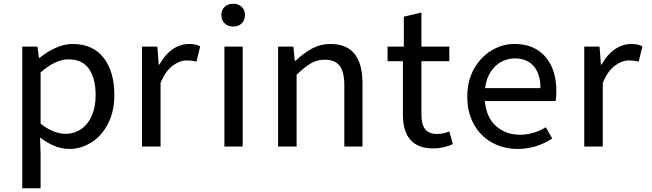

<svg xmlns="http://www.w3.org/2000/svg" viewBox="-20 -783 3483 1026"><path d="M99 -534H180L188 -474H192Q232 -507 278 -527.5Q324 -548 369 -548Q476 -548 533.5 -474.5Q591 -401 591 -275Q591 -188 557.5 -122.5Q524 -57 468.5 -22Q413 13 349 13Q275 13 194 -48L197 44V223H99ZM491 -274Q491 -364 455.5 -415Q420 -466 345 -466Q277 -466 197 -396V-122Q266 -68 331 -68Q377 -68 413.5 -93Q450 -118 470.5 -164.5Q491 -211 491 -274Z M739 -534H821L828 -438H832Q860 -490 901.5 -519Q943 -548 991 -548Q1025 -548 1050 -536L1030 -454Q1005 -460 978 -460Q940 -460 902 -431.5Q864 -403 838 -340V0H739Z M1179 -534H1277V0H1179ZM1163 -703Q1163 -730 1180.5 -746.5Q1198 -763 1226 -763Q1254 -763 1271.5 -746.5Q1289 -730 1289 -703Q1289 -675 1271.5 -658Q1254 -641 1226 -641Q1198 -641 1180.5 -658Q1163 -675 1163 -703Z M1466 -534H1548L1555 -458H1559Q1606 -502 1650 -525Q1694 -548 1746 -548Q1917 -548 1917 -338V0H1820V-326Q1820 -399 1795 -431.5Q1770 -464 1715 -464Q1675 -464 1642 -445Q1609 -426 1565 -384V0H1466Z M2133 -171V-456H2051V-534H2138V-694L2232 -716V-534H2381V-456H2232V-169Q2232 -118 2252 -92.5Q2272 -67 2317 -67Q2350 -67 2381 -81L2400 -13Q2351 10 2295 10Q2133 10 2133 -171Z M2477 -267Q2477 -350 2512.5 -414Q2548 -478 2606 -513Q2664 -548 2729 -548Q2835 -548 2894 -480Q2953 -412 2953 -296Q2953 -262 2949 -243H2571Q2579 -154 2631.5 -108.5Q2684 -63 2758 -63Q2831 -63 2897 -103L2931 -43Q2845 13 2746 13Q2671 13 2609.5 -21Q2548 -55 2512.5 -118.5Q2477 -182 2477 -267ZM2868 -312Q2868 -388 2832 -429.5Q2796 -471 2731 -471Q2696 -471 2662.5 -454.5Q2629 -438 2604 -402Q2579 -366 2572 -312Z M3102 -534H3184L3191 -438H3195Q3223 -490 3264.5 -519Q3306 -548 3354 -548Q3388 -548 3413 -536L3393 -454Q3368 -460 3341 -460Q3303 -460 3265 -431.5Q3227 -403 3201 -340V0H3102Z"/></svg>

Font: Nebula Sans Medium
Style: Regular
Weight: 500
Designer: Paul D. Hunt for Adobe (as Source Sans)
Foundry: Nebula Entertainment & Broadcasting LLC
Version: Version 1.010